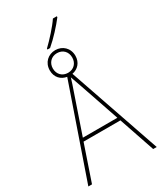

<svg xmlns="http://www.w3.org/2000/svg" viewBox="-260 -1177 1083 1272"><g transform="rotate(-30 281.5 -540.5)"><path d="M239 -928V-921H259C310 -964 368 -1028 403 -1074V-1081H373C343 -1036 284 -971 239 -928ZM20 0H48L141 -273H423L516 0H543L302 -699C346 -707 379 -742 379 -793C379 -852 336 -892 281 -892C227 -892 183 -853 183 -793C183 -739 218 -706 262 -699ZM281 -719C237 -719 207 -750 207 -794C207 -837 237 -869 281 -869C325 -869 355 -838 355 -794C355 -751 326 -719 281 -719ZM252 -596C262 -624 272 -654 281 -684C292 -653 303 -623 312 -596L414 -298H150Z"/></g></svg>

Font: Noto Sans Mono SemiCondensed Thin
Style: Regular
Weight: 100
Width: 4
Designer: Monotype Design Team
Foundry: Monotype Imaging Inc.
Version: Version 2.014